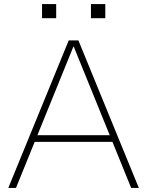

<svg xmlns="http://www.w3.org/2000/svg" viewBox="-20 -930 728 950"><path d="M21 0 320 -730H368L667 0H629L345 -699H343L59 0ZM135 -228V-261H553V-228ZM430 -840V-910H501V-840ZM188 -840V-910H258V-840Z"/></svg>

Font: M PLUS 1 Thin ExtraLight
Style: Regular
Weight: 250
Version: Version 1.001